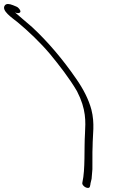

<svg xmlns="http://www.w3.org/2000/svg" viewBox="-280 -696 582 960"><path d="M132 216C126 235 167 256 170 235L172 226C172 219 176 210 178 198C179 185 180 169 182 150C183 114 181 71 183 36C183 -23 195 -77 177 -148C163 -200 136 -252 101 -302C35 -398 -41 -488 -120 -561C-151 -588 -179 -611 -205 -634C-186 -625 -167 -633 -185 -653C-189 -658 -193 -661 -198 -663L-215 -670C-235 -678 -248 -678 -255 -670C-277 -644 -218 -606 -191 -584C-137 -539 -80 -485 -30 -426C16 -370 67 -305 105 -240C152 -149 148 -88 145 -29C140 49 147 148 132 216Z"/></svg>

Font: Stray Cat
Style: OpSuObl
Weight: 400
Version: Version 1.0